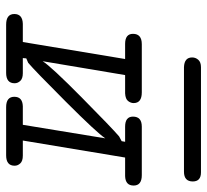

<svg xmlns="http://www.w3.org/2000/svg" viewBox="-44 -614 659 610"><g transform="rotate(90 285.0 -309.5)"><path d="M56 -53H114L168 -378H120Q88 -378 88 -403Q88 -431 121 -431H274Q308 -431 308 -405Q308 -396 301.5 -387.5Q295 -379 277 -378H219L175 -116Q191 -142 289.5 -239.5Q388 -337 414 -359L429 -367L431 -378H383Q351 -378 351 -403Q351 -431 383 -431H537Q570 -431 570 -405Q570 -379 540 -378H481L427 -53H475Q492 -53 499.5 -45Q507 -37 507 -27Q507 0 474 0H321Q288 0 288 -26Q288 -52 318 -53H377L420 -315Q403 -289 303.5 -189.5Q204 -90 180 -70L166 -64L165 -53H213Q230 -53 237.5 -45Q245 -37 245 -27Q245 0 212 0H59Q25 0 25 -26Q25 -52 56 -53ZM163 -591Q163 -602 170.5 -610.5Q178 -619 194 -619H528Q557 -619 557 -593Q557 -565 526 -565H194Q163 -566 163 -591Z"/></g></svg>

Font: CMU Typewriter Text
Style: LightOblique
Weight: 200
Italic angle: -9.46001°
Version: Version 0.7.0